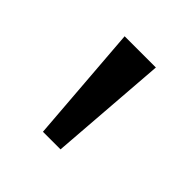

<svg xmlns="http://www.w3.org/2000/svg" viewBox="-87 -783 395 395"><g transform="rotate(45 110.5 -585.0)"><path d="M64.9 -713.9 85 -456.1H136.2L155.8 -713.9Z"/></g></svg>

Font: Sahel
Style: Regular
Weight: 400
Foundry: Saber Rastikerdar (saber.rastikerdar@gmail.com)
Version: Version 3.4.0